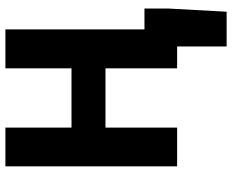

<svg xmlns="http://www.w3.org/2000/svg" viewBox="-96 -596 880 729"><g transform="rotate(-90 344.5 -232.0)"><path d="M532 188V0H449V-272H224V0H77V-652H224V-401H449V-652H597V-124H676V-32L664 188Z"/></g></svg>

Font: Font
Style: ¶
Weight: 700
Designer: Paul D. Hunt
Foundry: Adobe Systems Incorporated
Version: Version 3.000